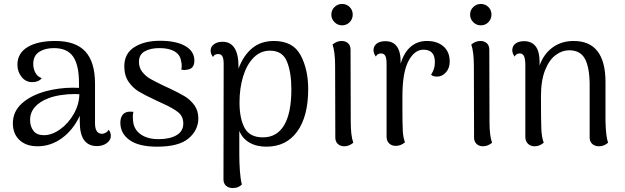

<svg xmlns="http://www.w3.org/2000/svg" viewBox="-20 -728 3156 970"><path d="M540 -42Q540 -20 519.5 -5Q499 10 470 10Q427 10 405 -20Q383 -50 383 -114V-143Q350 -72 293.5 -30.5Q237 11 170 11Q112 11 78.5 -20.5Q45 -52 45 -105Q45 -164 90 -205Q135 -246 211 -267Q278 -285 350 -285Q370 -285 379 -284V-310Q379 -399 349.5 -442Q320 -485 252 -485Q208 -485 178 -466Q148 -447 148 -404Q148 -381 158.5 -361Q169 -341 191 -333Q175 -313 143 -313Q110 -313 89 -339.5Q68 -366 68 -401Q68 -459 119 -490Q170 -521 259 -521Q362 -521 411 -468Q460 -415 460 -305V-105Q460 -52 496 -52Q504 -52 514 -57.5Q524 -63 529 -73Q540 -58 540 -42ZM381 -252 358 -253Q323 -253 287 -247.5Q251 -242 226 -232Q182 -216 157 -188Q132 -160 132 -122Q132 -89 149 -67Q166 -45 202 -45Q242 -45 283.5 -74.5Q325 -104 352.5 -152Q380 -200 381 -252Z M588 -108Q588 -133 600 -148.5Q612 -164 638 -164Q648 -164 654 -163Q651 -151 651 -139Q651 -128 652 -121Q654 -77 688.5 -51Q723 -25 781 -25Q838 -25 872 -45Q906 -65 906 -104Q906 -140 880 -161Q854 -182 798 -207L766 -222Q710 -248 680.5 -266Q651 -284 629.5 -315Q608 -346 608 -393Q608 -458 659 -490Q710 -522 788 -522Q870 -522 916 -495.5Q962 -469 962 -422Q962 -380 925 -376Q915 -374 912 -374Q906 -374 896 -376Q898 -388 898 -396Q898 -409 895 -418Q891 -451 862.5 -468Q834 -485 785 -485Q740 -485 711 -468.5Q682 -452 682 -416Q682 -386 699 -364.5Q716 -343 739.5 -329.5Q763 -316 811 -293L833 -283Q882 -260 911.5 -242.5Q941 -225 961.5 -197Q982 -169 982 -130Q982 -71 933 -29Q884 13 774 13Q681 13 634.5 -20.5Q588 -54 588 -108Z M1537 -278Q1537 -140 1481.5 -63.5Q1426 13 1326 13Q1275 13 1239.5 -8Q1204 -29 1189 -67V55Q1189 94 1192 136Q1195 178 1202 204Q1196 211 1184 216.5Q1172 222 1156 222Q1135 222 1122 210.5Q1109 199 1109 178L1110 -404Q1110 -432 1103.5 -443.5Q1097 -455 1082 -455Q1063 -455 1056 -440Q1044 -457 1044 -472Q1044 -492 1061 -504.5Q1078 -517 1104 -517Q1185 -517 1185 -390V-381Q1209 -447 1253.5 -484Q1298 -521 1364 -521Q1460 -521 1498.5 -449.5Q1537 -378 1537 -278ZM1452 -277Q1452 -363 1429.5 -417.5Q1407 -472 1344 -472Q1296 -472 1261 -436.5Q1226 -401 1208 -341Q1190 -281 1190 -211Q1190 -129 1216 -81.5Q1242 -34 1308 -34Q1379 -34 1415.5 -95.5Q1452 -157 1452 -277Z M1654 -654Q1654 -677 1670 -692.5Q1686 -708 1708 -708Q1731 -708 1746.5 -692.5Q1762 -677 1762 -654Q1762 -632 1746.5 -616Q1731 -600 1708 -600Q1686 -600 1670 -616Q1654 -632 1654 -654ZM1765 -7Q1744 11 1719 11Q1699 11 1686.5 -1Q1674 -13 1674 -33L1673 -396Q1673 -465 1660 -503Q1681 -521 1706 -521Q1726 -521 1738.5 -509.5Q1751 -498 1751 -477L1752 -114Q1752 -41 1765 -7Z M2252 -417Q2252 -384 2233 -362.5Q2214 -341 2188 -341Q2166 -341 2158 -351Q2169 -368 2173 -382.5Q2177 -397 2177 -415Q2177 -477 2119 -477Q2074 -477 2043.5 -419.5Q2013 -362 2013 -241V-187Q2013 -97 2015 -65Q2017 -33 2026 -9Q2005 9 1979 9Q1959 9 1946 -3.5Q1933 -16 1933 -38V-406Q1933 -434 1926.5 -446Q1920 -458 1905 -458Q1886 -458 1879 -442Q1867 -459 1867 -474Q1867 -495 1883 -507.5Q1899 -520 1927 -520Q1966 -520 1985.5 -492.5Q2005 -465 2004 -411V-406Q2021 -463 2055 -492Q2089 -521 2137 -521Q2189 -521 2220.5 -493.5Q2252 -466 2252 -417Z M2355 -654Q2355 -677 2371 -692.5Q2387 -708 2409 -708Q2432 -708 2447.5 -692.5Q2463 -677 2463 -654Q2463 -632 2447.5 -616Q2432 -600 2409 -600Q2387 -600 2371 -616Q2355 -632 2355 -654ZM2466 -7Q2445 11 2420 11Q2400 11 2387.5 -1Q2375 -13 2375 -33L2374 -396Q2374 -465 2361 -503Q2382 -521 2407 -521Q2427 -521 2439.5 -509.5Q2452 -498 2452 -477L2453 -114Q2453 -41 2466 -7Z M3052 -7Q3032 11 3006 11Q2985 11 2972 -1Q2959 -13 2959 -33V-303Q2958 -390 2934.5 -432Q2911 -474 2855 -474Q2820 -474 2787.5 -450Q2755 -426 2734 -374Q2713 -322 2713 -241Q2713 -112 2715 -73Q2717 -34 2727 -7Q2706 11 2681 11Q2660 11 2647 -2Q2634 -15 2634 -37V-406Q2633 -434 2626.5 -446Q2620 -458 2606 -458Q2587 -458 2580 -442Q2568 -459 2568 -474Q2568 -495 2584 -507.5Q2600 -520 2628 -520Q2666 -520 2686 -494Q2706 -468 2706 -417V-397Q2727 -456 2772 -488.5Q2817 -521 2878 -521Q3039 -521 3039 -313V-114Q3041 -38 3052 -7Z"/></svg>

Font: Arima Madurai
Style: Regular
Weight: 400
Designer: Joana Correia and Natanael Gama
Foundry: NDISCOVER
Version: Version 1.020